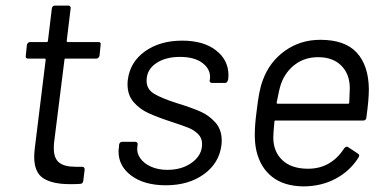

<svg xmlns="http://www.w3.org/2000/svg" viewBox="-20 -656 1377 685"><path d="M324 -447H214Q210 -447 210 -443L173 -148Q172 -140 172 -127Q172 -91 191 -76Q210 -61 249 -61H273Q282 -61 282 -51L277 -10Q275 0 266 0Q254 1 230 1Q167 1 134.5 -20Q102 -41 102 -97Q102 -106 104 -126L143 -443Q143 -447 139 -447H80Q70 -447 72 -457L76 -496Q77 -500 80 -503Q83 -506 87 -506H147Q148 -506 149.5 -507Q151 -508 151 -510L165 -626Q167 -636 176 -636H224Q228 -636 230.5 -633Q233 -630 232 -626L218 -510Q218 -506 221 -506H331Q341 -506 339 -496L335 -457Q334 -453 331 -450Q328 -447 324 -447Z M403 -115Q403 -123 404 -128L405 -140Q407 -150 416 -150H463Q467 -150 469.5 -147Q472 -144 471 -140L470 -132Q467 -111 480 -92Q493 -73 518.5 -61.5Q544 -50 577 -50Q630 -50 665.5 -76.5Q701 -103 701 -142Q701 -164 686.5 -178Q672 -192 652.5 -200Q633 -208 590 -222Q541 -238 509.5 -252.5Q478 -267 456.5 -292Q435 -317 435 -355Q435 -365 436 -371Q444 -435 497.5 -473Q551 -511 630 -511Q706 -511 750.5 -476.5Q795 -442 795 -388Q795 -378 794 -373L793 -370Q791 -360 782 -360H737Q732 -360 729.5 -363Q727 -366 728 -370L729 -373Q733 -407 704 -430Q675 -453 622 -453Q570 -453 536.5 -430Q503 -407 503 -368Q503 -338 529 -322Q555 -306 611 -288Q663 -272 694 -258.5Q725 -245 748 -219.5Q771 -194 771 -155Q771 -144 770 -138Q762 -74 707.5 -34.5Q653 5 572 5Q495 5 449 -29Q403 -63 403 -115Z M1287 -236Q1287 -232 1284 -229Q1281 -226 1276 -226H963Q959 -226 959 -222Q955 -178 955 -166Q955 -115 987.5 -84.5Q1020 -54 1079 -54Q1121 -54 1153.5 -73Q1186 -92 1208 -127Q1216 -136 1222 -131L1257 -108Q1265 -103 1259 -94Q1229 -46 1177.5 -18.5Q1126 9 1062 9Q993 8 951 -25Q909 -58 895 -117Q889 -143 889 -175Q889 -210 895 -255Q900 -298 905 -324Q910 -350 918 -371Q942 -436 997 -475Q1052 -514 1123 -514Q1211 -514 1253 -468Q1295 -422 1296 -338Q1296 -300 1287 -236ZM983 -358Q976 -338 967 -290Q967 -286 971 -286H1222Q1226 -286 1226 -290Q1228 -330 1228 -341Q1228 -391 1198 -421.5Q1168 -452 1115 -452Q1068 -452 1033.5 -426.5Q999 -401 983 -358Z"/></svg>

Font: Barlow
Style: Italic
Weight: 400
Italic angle: -7°
Designer: Jeremy Tribby
Foundry: Tribby Type
Version: Version 1.408